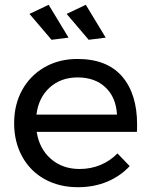

<svg xmlns="http://www.w3.org/2000/svg" viewBox="-20 -778 628 801"><path d="M552 -258Q552 -238 551 -228H133Q144 -157 192.5 -115Q241 -73 312 -73Q359 -73 399.5 -90Q440 -107 470 -138L521 -85Q482 -43 427 -20Q372 3 305 3Q227 3 166.5 -30.5Q106 -64 72.5 -125Q39 -186 39 -264Q39 -342 72.5 -402.5Q106 -463 166 -497.5Q226 -532 303 -532Q426 -532 489 -459.5Q552 -387 552 -258ZM468 -300Q464 -372 420 -413.5Q376 -455 304 -455Q234 -455 187.5 -413Q141 -371 132 -300ZM183 -758 266 -621 195 -612 103 -720ZM338 -758 421 -621 350 -612 258 -720Z"/></svg>

Font: Montserrat
Style: Regular
Weight: 400
Designer: Julieta Ulanovsky
Foundry: Julieta Ulanovsky
Version: Version 6.001